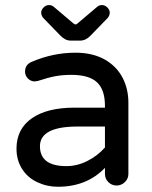

<svg xmlns="http://www.w3.org/2000/svg" viewBox="-20 -713 589 744"><path d="M213.9 -575.2 147.5 -643.6Q139.6 -653.3 139.6 -664.1Q139.6 -674.8 148.9 -684.1Q158.2 -693.4 169.9 -693.4Q180.7 -693.4 188.5 -686.5L264.6 -622.1Q270.5 -618.2 272.5 -618.2Q276.4 -618.2 280.3 -622.1L356.4 -686.5Q364.3 -693.4 375 -693.4Q386.7 -693.4 396 -684.1Q405.3 -674.8 405.3 -664.1Q405.3 -653.3 397.5 -643.6L331.1 -575.2Q312.5 -555.7 291 -555.7H253.9Q232.4 -555.7 213.9 -575.2ZM125 -6.8Q86.9 -24.4 65.4 -58.6Q43.9 -92.8 43.9 -136.7Q43.9 -212.9 103 -254.4Q162.1 -295.9 269.5 -295.9H386.7V-302.7Q386.7 -365.2 356 -394Q325.2 -422.9 256.8 -422.9Q221.7 -422.9 193.4 -417.5Q165 -412.1 127 -399.4L114.3 -397.5Q99.6 -397.5 88.4 -408.7Q77.1 -419.9 77.1 -435.5Q77.1 -462.9 103.5 -473.6Q185.5 -508.8 272.5 -508.8Q339.8 -508.8 387.7 -481.4Q432.6 -455.1 455.1 -411.6Q477.5 -368.2 477.5 -315.4V-39.1Q477.5 -20.5 463.9 -7.3Q450.2 5.9 431.6 5.9Q413.1 5.9 399.9 -7.3Q386.7 -20.5 386.7 -39.1V-62.5Q316.4 10.7 204.1 10.7Q162.1 10.7 125 -6.8ZM386.7 -141.6V-222.7H281.2Q134.8 -222.7 134.8 -146.5Q134.8 -69.3 237.3 -69.3Q279.3 -69.3 318.8 -89.4Q358.4 -109.4 386.7 -141.6Z"/></svg>

Font: jf-openhuninn-1.0
Style: Regular
Weight: 400
Designer: [Kosugi Maru]
      Designed by Motoya company      

      [Varela Round]
      Joe Prince(Latin component); Avraham Co
Foundry: justfont CO.,LTD.
Version: 1.0